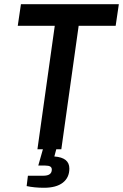

<svg xmlns="http://www.w3.org/2000/svg" viewBox="-20 -706 582 908"><path d="M157 0 239 -584H64L79 -686H542L527 -584H352L270 0ZM188 182Q143 182 106 174L112 125H185Q225 125 225 96Q225 86 217.5 81.5Q210 77 194 77H161L186 -11H249L237 34Q308 39 308 91Q308 134 277 158Q246 182 188 182Z"/></svg>

Font: Archivo Narrow SemiBold
Style: Italic
Weight: 600
Italic angle: -8°
Designer: Hector Gatti
Foundry: Omnibus-Type
Version: Version 3.002